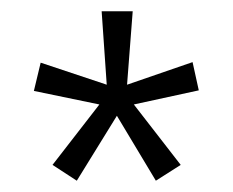

<svg xmlns="http://www.w3.org/2000/svg" viewBox="-20 -781 413 340"><path d="M215 -761H160L169 -631L52 -670L40 -620L156 -596L73 -489L116 -461L187 -576L256 -461L300 -489L217 -596L332 -621L321 -671L205 -631Z"/></svg>

Font: Noto Sans Bengali ExtraCondensed Light
Style: Regular
Weight: 300
Width: 2
Designer: Joana Ranito - Universal Thirst; Jelle Bosma - Monotype Design Team
Foundry: Universal Thirst ehf.
Version: Version 3.000